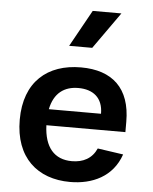

<svg xmlns="http://www.w3.org/2000/svg" viewBox="-56 -861 733 920"><g transform="rotate(5 310.0 -401.0)"><path d="M49.5 -264.5C49.5 -82 158.5 12 315.5 12C422 12 520 -32 557.5 -141.5L434 -159.5C412 -110 369.5 -88 315.5 -88C230.5 -88 183 -143.5 179 -249H559V-299C559 -460 471.5 -539.5 320.5 -539.5C160 -539.5 49.5 -447.5 49.5 -264.5ZM254.5 -637.5 352.5 -814H490.5L365.5 -637.5ZM184 -326.5C200 -405.5 249 -440 316.5 -440C386.5 -440 435 -404 435 -326.5Z"/></g></svg>

Font: Monaspace Neon SemiBold
Style: Regular
Weight: 600
Designer: Riley Cran & the Lettermatic Team
Foundry: Lettermatic
Version: Version 1.200 (Monaspace Neon)